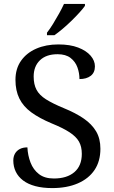

<svg xmlns="http://www.w3.org/2000/svg" viewBox="-20 -951 584 981"><path d="M247 10Q198 10 160.5 0Q123 -10 98 -29Q73 -48 60.5 -74Q48 -100 48 -131Q48 -151 56.5 -166Q65 -181 81 -189.5Q97 -198 120 -198Q122 -157 136 -120.5Q150 -84 179 -61.5Q208 -39 255 -39Q322 -39 360 -71.5Q398 -104 398 -165Q398 -202 383.5 -227.5Q369 -253 335.5 -275Q302 -297 243 -321Q181 -347 140 -377Q99 -407 79 -447.5Q59 -488 59 -543Q59 -600 87.5 -640.5Q116 -681 165.5 -702.5Q215 -724 278 -724Q338 -724 379.5 -708Q421 -692 443 -666.5Q465 -641 465 -612Q465 -580 443.5 -563.5Q422 -547 386 -547Q386 -578 375.5 -607Q365 -636 340.5 -655Q316 -674 274 -674Q216 -674 184 -643Q152 -612 152 -560Q152 -520 166.5 -492.5Q181 -465 215 -443.5Q249 -422 307 -398Q366 -374 407.5 -345.5Q449 -317 471 -280Q493 -243 493 -191Q493 -127 463 -82.5Q433 -38 377.5 -14Q322 10 247 10ZM220 -784Q235 -803 251 -829Q267 -855 282 -882Q297 -909 307 -931H414V-921Q405 -908 387 -888Q369 -868 346.5 -846Q324 -824 301 -804.5Q278 -785 258 -771H220Z"/></svg>

Font: Noto Serif Tamil
Style: Italic
Weight: 400
Italic angle: -12°
Designer: Indian Type Foundry, Tom Grace, and the Monotype Design Team
Foundry: Monotype Imaging Inc.
Version: Version 2.003